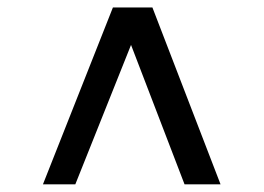

<svg xmlns="http://www.w3.org/2000/svg" viewBox="-20 -767 706 513"><path d="M281.7 -747.1H387.2L569.3 -274.4H473.1L330.1 -647L181.2 -274.4H94.7Z"/></svg>

Font: HeadlandOne
Style: Regular
Weight: 400
Designer: Gary Lonergan
Foundry: Sorkin Type Co.
Version: Version 1.002